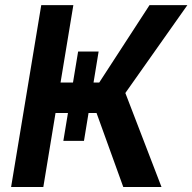

<svg xmlns="http://www.w3.org/2000/svg" viewBox="-20 -748 769 768"><path d="M292.5 -542H374.5L315.9 -184.6H233.4ZM24.4 0 145 -727.5H273.4L222.2 -418H377L578.1 -727.5H729.5L481.4 -376L626 0H473.1L366.2 -295.9H202.1L153.3 0Z"/></svg>

Font: Inter 20pt SemiBold
Style: Italic
Weight: 600
Italic angle: -9.3988°
Version: Version 4.001;git-66647c0bb